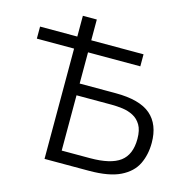

<svg xmlns="http://www.w3.org/2000/svg" viewBox="-104 -819 929 924"><g transform="rotate(15 360.0 -356.5)"><path d="M197 0V-549.5H11.5V-609.5H197V-713H266.5V-609.5H527V-549.5H266.5V-394H446Q566 -394 620.8 -346.8Q675.5 -299.5 675.5 -207.5Q675.5 -149 652.8 -102Q630 -55 574 -27.5Q518 0 417.5 0ZM266.5 -60H407.5Q510.5 -60 557.2 -95Q604 -130 604 -208.5Q604 -252 588.8 -277.5Q573.5 -303 549.2 -315.5Q525 -328 496.5 -331.8Q468 -335.5 441 -335.5H266.5Z"/></g></svg>

Font: Commissioner Light
Style: Regular
Weight: 300
Designer: Kostas Bartsokas
Foundry: Kostas Bartsokas
Version: Version 1.000; ttfautohint (v1.8.3)